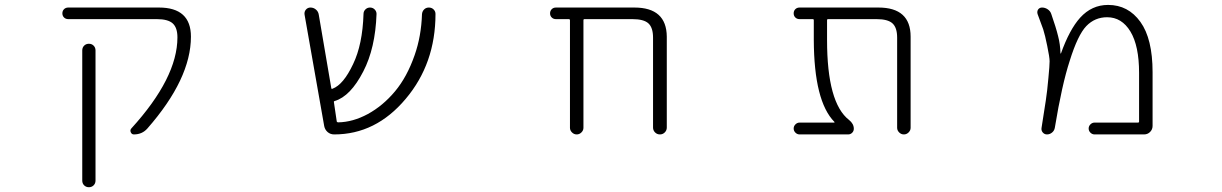

<svg xmlns="http://www.w3.org/2000/svg" viewBox="-20 -576 5040 792"><path d="M635.7 -544.9Q767.6 -544.9 767.6 -424.8Q767.6 -251 587.9 -45.9Q566.4 -21.5 532.2 -21.5Q523.4 -21.5 519.5 -30.3Q515.6 -39.1 521.5 -45.9Q711.9 -254.9 711.9 -421.9Q711.9 -461.9 692.4 -479.5Q672.9 -497.1 627 -497.1H261.7Q251 -497.1 244.1 -503.9Q237.3 -510.7 237.3 -521Q237.3 -531.2 244.1 -538.1Q251 -544.9 261.7 -544.9ZM319.3 168.9V-368.2Q319.3 -379.9 327.1 -387.7Q335 -395.5 346.7 -395.5Q358.4 -395.5 366.2 -387.7Q374 -379.9 374 -368.2V168.9Q374 180.7 366.2 188.5Q358.4 196.3 346.7 196.3Q335 196.3 327.1 188.5Q319.3 180.7 319.3 168.9Z M1768.6 -537.1Q1776.4 -529.3 1776.4 -518.6Q1776.4 -313.5 1653.3 -168Q1530.3 -21.5 1358.4 -21.5Q1342.8 -21.5 1331.5 -31.2Q1320.3 -41 1317.4 -55.7L1236.3 -515.6Q1234.4 -527.3 1241.7 -536.1Q1249 -544.9 1260.7 -544.9Q1273.4 -544.9 1283.2 -536.6Q1293 -528.3 1294.9 -515.6L1346.7 -211.9Q1347.7 -208 1351.6 -210Q1396.5 -226.6 1436.5 -311.5Q1475.6 -392.6 1479.5 -518.6Q1479.5 -529.3 1487.3 -537.1Q1495.1 -544.9 1506.3 -544.9Q1517.6 -544.9 1525.4 -537.1Q1533.2 -529.3 1533.2 -518.6Q1528.3 -377 1478.5 -281.2Q1425.8 -178.7 1360.4 -159.2Q1356.4 -158.2 1357.4 -154.3L1369.1 -75.2Q1370.1 -71.3 1375 -71.3Q1435.5 -72.3 1497.1 -105.5Q1559.6 -139.6 1609.4 -199.2Q1659.2 -258.8 1690.4 -348.6Q1717.8 -426.8 1720.7 -517.6Q1721.7 -529.3 1729.5 -537.1Q1737.3 -544.9 1749 -544.9Q1760.7 -544.9 1768.6 -537.1Z M2673.8 -420.9Q2673.8 -461.9 2654.8 -479.5Q2635.7 -497.1 2588.9 -497.1H2390.6Q2386.7 -497.1 2386.7 -492.2V-48.8Q2386.7 -38.1 2378.4 -29.8Q2370.1 -21.5 2358.9 -21.5Q2347.7 -21.5 2339.4 -29.8Q2331.1 -38.1 2331.1 -48.8V-492.2Q2331.1 -497.1 2326.2 -497.1H2273.4Q2262.7 -497.1 2255.9 -503.9Q2249 -510.7 2249 -521Q2249 -531.2 2255.9 -538.1Q2262.7 -544.9 2273.4 -544.9H2596.7Q2729.5 -544.9 2730.5 -424.8V-49.8Q2730.5 -38.1 2722.2 -29.8Q2713.9 -21.5 2702.1 -21.5Q2690.4 -21.5 2682.1 -29.8Q2673.8 -38.1 2673.8 -49.8Z M3736.3 -48.8Q3736.3 -38.1 3728 -29.8Q3719.7 -21.5 3708.5 -21.5Q3697.3 -21.5 3689 -29.8Q3680.7 -38.1 3680.7 -48.8V-420.9Q3680.7 -461.9 3661.6 -479.5Q3642.6 -497.1 3595.7 -497.1H3395.5Q3391.6 -497.1 3391.6 -492.2V-411.1Q3391.6 -151.4 3482.4 -81.1Q3502 -65.4 3502 -44.9Q3502 -35.2 3495.1 -28.3Q3488.3 -21.5 3478.5 -21.5H3278.3Q3268.6 -21.5 3261.2 -28.8Q3253.9 -36.1 3253.9 -45.9Q3253.9 -55.7 3261.2 -63Q3268.6 -70.3 3278.3 -70.3H3420.9Q3421.9 -70.3 3422.4 -71.3Q3422.9 -72.3 3421.9 -73.2Q3337.9 -158.2 3336.9 -411.1V-492.2Q3336.9 -497.1 3333 -497.1H3278.3Q3267.6 -497.1 3260.7 -503.9Q3253.9 -510.7 3253.9 -521Q3253.9 -531.2 3260.7 -538.1Q3267.6 -544.9 3278.3 -544.9H3603.5Q3736.3 -544.9 3736.3 -424.8Z M4495.1 -21.5Q4485.4 -21.5 4478 -28.8Q4470.7 -36.1 4470.7 -45.9Q4470.7 -55.7 4478 -63Q4485.4 -70.3 4495.1 -70.3H4673.8Q4678.7 -70.3 4678.7 -74.2V-275.4Q4678.7 -386.7 4643.1 -445.8Q4607.4 -504.9 4546.9 -504.9Q4496.1 -504.9 4460.9 -468.3Q4425.8 -431.6 4392.6 -325.2Q4360.4 -226.6 4331.1 -48.8Q4329.1 -37.1 4319.8 -29.3Q4310.5 -21.5 4298.8 -21.5Q4288.1 -21.5 4281.2 -29.8Q4274.4 -38.1 4276.4 -48.8Q4289.1 -127.9 4293.9 -161.1Q4299.8 -199.2 4304.7 -254.9Q4309.6 -305.7 4309.6 -323.2Q4309.6 -339.8 4299.8 -386.7Q4291 -430.7 4283.2 -455.1Q4276.4 -473.6 4259.8 -518.6Q4258.8 -522.5 4258.8 -525.4Q4258.8 -531.2 4261.7 -536.1Q4267.6 -544.9 4278.3 -544.9Q4291 -544.9 4301.8 -537.6Q4312.5 -530.3 4316.4 -518.6Q4335.9 -462.9 4344.7 -426.8Q4353.5 -393.6 4354.5 -355.5Q4354.5 -355.5 4355 -355.5Q4355.5 -355.5 4356.4 -355.5Q4391.6 -454.1 4435.5 -502.9Q4483.4 -555.7 4550.8 -555.7Q4633.8 -555.7 4684.1 -485.8Q4734.4 -416 4734.4 -278.3V-56.6Q4734.4 -42 4724.1 -31.7Q4713.9 -21.5 4699.2 -21.5Z"/></svg>

Font: Rounded-L Mgen+ 1mn light
Style: Regular
Weight: 200
Designer: [Source Han Sans]
Ryoko NISHIZUKA  (kana & ideographs); Paul D. Hunt (Latin, Greek & Cyrillic); Wenlong ZHANG  (bopomofo
Version: Version 1.059.20150602